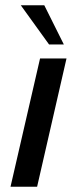

<svg xmlns="http://www.w3.org/2000/svg" viewBox="-20 -710 293 730"><path d="M166.5 -541 59.1 -689.9H148.4L222.7 -541ZM20 0 132.3 -487.8H232.9L121.1 0Z"/></svg>

Font: HK Grotesk SmBold Legacy Italic
Style: Regular
Weight: 600
Italic angle: -13°
Designer: Alfredo Marco Pradil
Foundry: Hanken Design Co.
Version: Version 2.022;PS 002.022;hotconv 1.0.88;makeotf.lib2.5.64775